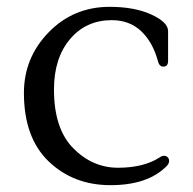

<svg xmlns="http://www.w3.org/2000/svg" viewBox="-20 -531 565 562"><path d="M472 -353Q472 -336 458 -336Q446 -336 442 -353Q427 -408 393 -440Q359 -472 307 -472Q232 -472 185 -416.5Q138 -361 138 -269Q138 -154 194.5 -97Q251 -40 325.5 -40Q400 -40 447 -70Q454 -75 460 -75Q466 -75 470.5 -71Q475 -67 475 -59.5Q475 -52 467 -44Q412 11 303.5 11Q195 11 122.5 -58.5Q50 -128 50 -259Q50 -362 122.5 -436.5Q195 -511 301 -511Q374 -511 423 -488.5Q472 -466 472 -440Z"/></svg>

Font: Lustria
Style: Regular
Weight: 400
Designer: Matthew Desmond
Foundry: Matthew Desmond
Version: Version 001.001; ttfautohint (v1.6)